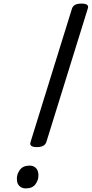

<svg xmlns="http://www.w3.org/2000/svg" viewBox="-20 -1035 511 1069"><path d="M185 -216Q141 -216 150 -244L381 -988Q386 -1002 399 -1008.5Q412 -1015 434 -1015Q478 -1015 469 -988L238 -244Q233 -230 220 -223Q207 -216 185 -216ZM123 14Q102 14 88 0.5Q74 -13 74 -38Q73 -65 90.5 -89Q108 -113 145 -113Q166 -113 179.5 -100Q193 -87 194 -61Q195 -34 178 -10Q161 14 123 14Z"/></svg>

Font: Playwrite AU TAS
Style: Regular
Weight: 400
Designer: Veronika Burian, José Scaglione
Foundry: TypeTogether
Version: Version 1.002